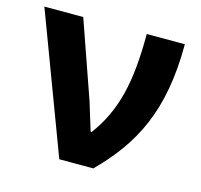

<svg xmlns="http://www.w3.org/2000/svg" viewBox="-85 -638 765 730"><g transform="rotate(15 297.5 -273.0)"><path d="M556 -546H406C406 -357 379 -238 300 -132H296L262 -243L156 -546H3L208 0H342C477 -135 556 -282 556 -546Z"/></g></svg>

Font: Passageway
Style: Regular
Weight: 700
Foundry: Ascender Corporation
Version: Version 1.11